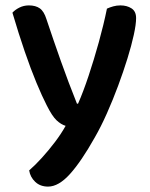

<svg xmlns="http://www.w3.org/2000/svg" viewBox="-20 -501 554 711"><path d="M153 -111Q136 -144 115 -194.5Q94 -245 71.5 -310.5Q49 -376 26 -454Q36 -465 52 -473Q68 -481 87 -481Q112 -481 127.5 -470Q143 -459 152 -430Q178 -352 205.5 -274.5Q233 -197 265 -117H269Q288 -160 308 -220Q328 -280 346 -345Q364 -410 376 -469Q387 -474 399.5 -477.5Q412 -481 426 -481Q450 -481 467 -470Q484 -459 484 -434Q484 -411 475.5 -372Q467 -333 452 -284.5Q437 -236 417.5 -183.5Q398 -131 376 -81.5Q354 -32 331 8Q281 97 239 143.5Q197 190 158 190Q129 190 110.5 172.5Q92 155 88 130Q110 111 135 83.5Q160 56 183.5 25Q207 -6 223 -35Q206 -40 189.5 -55.5Q173 -71 153 -111Z"/></svg>

Font: BalooTamma2SemiBold
Style: Regular
Weight: 600
Designer: Divya Kowshik, Shuchita Grover and Ek Type
Foundry: Ek Type
Version: Version 1.700